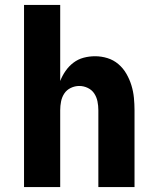

<svg xmlns="http://www.w3.org/2000/svg" viewBox="-20 -755 640 775"><path d="M77 0V-735H223V-428Q231 -449 244.5 -468.5Q258 -488 276.5 -502Q295 -516 317.5 -522Q340 -528 364 -528Q389 -528 413.5 -520.5Q438 -513 457.5 -496.5Q477 -480 490 -457.5Q503 -435 510.5 -410.5Q518 -386 520.5 -360.5Q523 -335 523 -310V0H377V-310Q377 -328 373.5 -345.5Q370 -363 360.5 -377.5Q351 -392 334.5 -400Q318 -408 300 -408Q282 -408 265.5 -400Q249 -392 239.5 -377.5Q230 -363 226.5 -345.5Q223 -328 223 -310V0Z"/></svg>

Font: Iosevka Heavy Extended
Style: Regular
Weight: 900
Width: 7
Monospace: yes
Designer: Belleve Invis
Foundry: Belleve Invis
Version: Version 32.5.0; ttfautohint (v1.8.4)